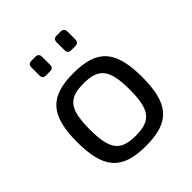

<svg xmlns="http://www.w3.org/2000/svg" viewBox="-194 -816 955 955"><g transform="rotate(-45 284.0 -338.5)"><path d="M180 -690C164 -690 157 -681 157 -666V-611C157 -595 164 -587 180 -587H209C225 -587 232 -595 232 -611V-666C232 -681 225 -690 209 -690ZM358 -690C341 -690 334 -681 334 -666V-611C334 -595 341 -587 358 -587H386C401 -587 410 -595 410 -611V-666C410 -681 401 -690 386 -690ZM284 -499C117 -499 55 -429 55 -243C55 -56 117 13 284 13C452 13 513 -56 513 -243C513 -429 452 -499 284 -499ZM284 -427C390 -427 425 -385 425 -243C425 -101 390 -59 284 -59C178 -59 144 -101 144 -243C144 -385 178 -427 284 -427Z"/></g></svg>

Font: SnT
Style: Regular
Weight: 400
Designer: Natanael Gama
Version: Version 1.001;PS 001.001;hotconv 1.0.70;makeotf.lib2.5.58329